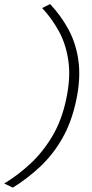

<svg xmlns="http://www.w3.org/2000/svg" viewBox="-49 -782 440 918"><path d="M12.5 115 -29 95.5Q34.5 57.5 94.2 2.5Q154 -52.5 200 -128.8Q246 -205 267.5 -308Q289.5 -410 278 -490.5Q266.5 -571 232.2 -633.2Q198 -695.5 152.5 -743.5L190.5 -762.5Q242.5 -707.5 278.8 -640.5Q315 -573.5 326.2 -490.2Q337.5 -407 315.5 -303Q293.5 -198.5 249.2 -121Q205 -43.5 144.2 13.8Q83.5 71 12.5 115Z"/></svg>

Font: Commissioner ExtraLight
Style: Italic
Weight: 200
Italic angle: -12°
Designer: Kostas Bartsokas
Foundry: Kostas Bartsokas
Version: Version 1.000; ttfautohint (v1.8.3)